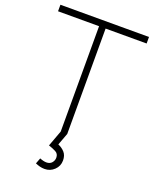

<svg xmlns="http://www.w3.org/2000/svg" viewBox="-173 -817 936 1161"><g transform="rotate(20 295.0 -237.0)"><path d="M274 0V-678H10V-720H580V-678H316V0ZM259 246Q242.5 246 227.5 242Q212.5 238 199 232L213 195Q238 205 256 205Q278.5 205 290.8 190.5Q303 176 303 158Q303 132.5 282 121.8Q261 111 236 103L274 0H316L287 78Q312.5 88.5 329.8 108Q347 127.5 347 160Q347 196 321 221Q295 246 259 246Z"/></g></svg>

Font: Manrope ExtraLight ExtraLight
Style: Regular
Weight: 250
Version: Version 4.501